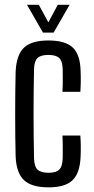

<svg xmlns="http://www.w3.org/2000/svg" viewBox="-20 -777 395 804"><path d="M241.5 -392.5Q242.5 -408 242.8 -425.8Q243 -443.5 242.8 -459.8Q242.5 -476 242.5 -487.5Q241.5 -521.5 227.8 -534.2Q214 -547 182.5 -547Q151 -547 137.2 -534.2Q123.5 -521.5 122.5 -487.5Q121.5 -436.5 121 -390.8Q120.5 -345 120.5 -300.8Q120.5 -256.5 121 -211Q121.5 -165.5 122.5 -114.5Q123.5 -79.5 137.5 -66.5Q151.5 -53.5 183.5 -53.5Q214 -53.5 227.8 -66.5Q241.5 -79.5 242.5 -114.5Q242.5 -133 242.8 -156.8Q243 -180.5 241.5 -209.5H316.5Q318 -189 318.2 -165Q318.5 -141 317.5 -121.5Q315 -53 284.2 -22.8Q253.5 7.5 183.5 7.5Q112 7.5 80.2 -22.8Q48.5 -53 45.5 -121.5Q44.5 -159 44 -204.8Q43.5 -250.5 43.5 -298.8Q43.5 -347 44 -393Q44.5 -439 45.5 -477.5Q49 -547.5 80.5 -577.5Q112 -607.5 182.5 -607.5Q253.5 -607.5 284.8 -577.8Q316 -548 317.5 -480Q318.5 -461 318.2 -437Q318 -413 316.5 -392.5ZM160 -640.5 93 -757H142.5L182.5 -683.5L222 -757H271.5L204.5 -640.5Z"/></svg>

Font: Big Shoulders Display Thin Medium
Style: Regular
Weight: 500
Version: Version 2.002